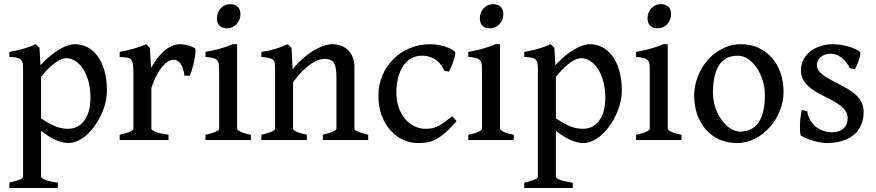

<svg xmlns="http://www.w3.org/2000/svg" viewBox="-20 -685 4286 939"><path d="M422.4 -208Q422.4 -252 412.4 -287.6Q402.3 -323.2 386 -348.4Q369.6 -373.5 348.1 -387Q326.7 -400.4 304.2 -400.4Q295.4 -400.4 283 -396.2Q270.5 -392.1 254.9 -381.6Q239.3 -371.1 220.7 -353.5Q202.1 -335.9 180.7 -309.1V-106.4Q204.1 -90.3 222.9 -80.3Q241.7 -70.3 257.6 -64.7Q273.4 -59.1 286.9 -57.1Q300.3 -55.2 313 -55.2Q336.9 -55.2 356.9 -64.9Q377 -74.7 391.6 -94.2Q406.2 -113.8 414.3 -142.1Q422.4 -170.4 422.4 -208ZM502.9 -241.7Q502.9 -211.9 495.4 -181.6Q487.8 -151.4 474.4 -122.8Q460.9 -94.2 442.9 -69.1Q424.8 -43.9 404.1 -25.4Q383.3 -6.8 360.6 3.9Q337.9 14.6 315.4 14.6Q286.6 14.6 252.4 -0.2Q218.3 -15.1 180.7 -45.4V178.2Q180.7 186 199 193.8Q217.3 201.7 263.2 208.5V234.4H25.9V208.5Q58.1 200.7 75.4 193.6Q92.8 186.5 92.8 178.2V-343.8Q92.8 -361.8 91.1 -373.5Q89.4 -385.3 82.5 -392.3Q75.7 -399.4 62.5 -402.6Q49.3 -405.8 25.9 -406.7V-431.2Q46.4 -434.6 63.2 -438.5Q80.1 -442.4 95.2 -446.8Q110.4 -451.2 125 -456.5Q139.6 -461.9 155.3 -468.8L173.3 -450.7L177.7 -366.2Q203.1 -393.6 227.3 -413.1Q251.5 -432.6 273.2 -445.1Q294.9 -457.5 313.2 -463.1Q331.5 -468.8 345.7 -468.8Q378.9 -468.8 407.7 -453.9Q436.5 -439 457.8 -409.9Q479 -380.9 491 -338.6Q502.9 -296.4 502.9 -241.7Z M932.6 -449.7Q937 -446.8 936 -430.4Q935.1 -414.1 930.9 -392.6Q926.8 -371.1 920.4 -349.4Q914.1 -327.6 908.2 -314.5H882.3Q877 -354 862.8 -373.5Q848.6 -393.1 828.1 -393.1Q817.9 -393.1 804.4 -385.7Q791 -378.4 776.4 -362.1Q761.7 -345.7 747.3 -319.3Q732.9 -293 720.2 -254.4V-55.7Q720.2 -48.3 739.3 -40.5Q758.3 -32.7 804.2 -25.9V0H565.4V-25.9Q597.7 -33.2 615 -40.3Q632.3 -47.4 632.3 -55.7V-331.5Q632.3 -347.7 631.3 -358.6Q630.4 -369.6 628.9 -376.5Q627.4 -383.3 625.2 -387.2Q623 -391.1 621.1 -393.6Q617.7 -397 613.8 -399.2Q609.9 -401.4 603.5 -402.8Q597.2 -404.3 588.1 -405Q579.1 -405.8 565.4 -406.7V-431.2Q585 -435.1 602.1 -439Q619.1 -442.9 634.8 -447.3Q650.4 -451.7 665.3 -456.8Q680.2 -461.9 694.8 -468.8L712.9 -450.7L719.2 -353Q732.4 -377.4 748.3 -398.4Q764.2 -419.4 782 -435.1Q799.8 -450.7 819.6 -459.7Q839.4 -468.8 860.4 -468.8Q877.4 -468.8 896 -464.4Q914.6 -460 932.6 -449.7Z M984.9 0V-25.9Q1018.1 -32.7 1034.9 -40.8Q1051.8 -48.8 1051.8 -55.7V-323.7Q1051.8 -348.6 1051 -364Q1050.3 -379.4 1044.2 -387.9Q1038.1 -396.5 1024.4 -400.4Q1010.7 -404.3 984.9 -406.7V-431.2Q1019.5 -437 1054.9 -446.8Q1090.3 -456.5 1118.2 -468.8H1139.6V-55.7Q1139.6 -49.8 1155.5 -41.3Q1171.4 -32.7 1207 -25.9V0ZM1155.8 -615.7Q1155.8 -601.1 1150.6 -588.4Q1145.5 -575.7 1136.7 -566.4Q1127.9 -557.1 1116 -551.8Q1104 -546.4 1090.3 -546.4Q1066.9 -546.4 1054 -558.8Q1041 -571.3 1041 -595.7Q1041 -610.4 1046.1 -623Q1051.3 -635.7 1060.1 -645Q1068.8 -654.3 1080.6 -659.4Q1092.3 -664.6 1105.5 -664.6Q1128.4 -664.6 1142.1 -652.6Q1155.8 -640.6 1155.8 -615.7Z M1558.6 0V-25.9Q1593.8 -35.2 1609.6 -42Q1625.5 -48.8 1625.5 -55.7V-301.8Q1625.5 -330.6 1622.6 -349.1Q1619.6 -367.7 1612.5 -378.2Q1605.5 -388.7 1594.2 -392.8Q1583 -397 1566.9 -397Q1552.7 -397 1535.9 -391.1Q1519 -385.3 1499.8 -371.8Q1480.5 -358.4 1458.5 -336.7Q1436.5 -314.9 1413.1 -282.7V-55.7Q1413.1 -48.3 1430.9 -40.5Q1448.7 -32.7 1480.5 -25.9V0H1258.3V-25.9Q1290.5 -34.2 1307.9 -40.8Q1325.2 -47.4 1325.2 -55.7V-343.8Q1325.2 -362.8 1324 -374Q1322.8 -385.3 1316.4 -391.6Q1310.1 -397.9 1296.6 -400.9Q1283.2 -403.8 1258.3 -406.7V-431.2Q1295.9 -436.5 1326.7 -445.8Q1357.4 -455.1 1387.7 -468.8L1405.8 -450.7L1411.1 -346.2Q1435.1 -376 1461.2 -398.9Q1487.3 -421.9 1512.9 -437.3Q1538.6 -452.6 1562.5 -460.7Q1586.4 -468.8 1605.5 -468.8Q1626.5 -468.8 1646 -462.2Q1665.5 -455.6 1680.4 -441.9Q1695.3 -428.2 1704.3 -407Q1713.4 -385.7 1713.4 -356V-55.7Q1713.4 -52.2 1716.8 -49.1Q1720.2 -45.9 1728 -42.5Q1735.8 -39.1 1748.8 -34.9Q1761.7 -30.8 1780.8 -25.9V0Z M2212.9 -92.8Q2181.2 -55.7 2156 -34.4Q2130.9 -13.2 2109.1 -2.2Q2087.4 8.8 2066.9 11.7Q2046.4 14.6 2023.4 14.6Q1986.3 14.6 1951.7 -1.2Q1917 -17.1 1890.1 -46.9Q1863.3 -76.7 1846.9 -119.6Q1830.6 -162.6 1830.6 -216.8Q1830.6 -269.5 1849.9 -315.4Q1869.1 -361.3 1903.1 -395.3Q1937 -429.2 1983.6 -449Q2030.3 -468.8 2084.5 -468.8Q2100.6 -468.8 2118.7 -466.1Q2136.7 -463.4 2153.6 -458.3Q2170.4 -453.1 2184.3 -446Q2198.2 -439 2206.5 -430.2Q2207.5 -424.3 2204.6 -411.1Q2201.7 -397.9 2196.5 -383.1Q2191.4 -368.2 2185.5 -354.7Q2179.7 -341.3 2175.3 -334.5L2152.3 -339.4Q2147 -353 2137.9 -366.2Q2128.9 -379.4 2115.5 -389.6Q2102.1 -399.9 2084.2 -406.2Q2066.4 -412.6 2043 -412.6Q2018.6 -412.6 1996.1 -401.9Q1973.6 -391.1 1956.5 -368.7Q1939.5 -346.2 1929 -312.3Q1918.5 -278.3 1918.5 -231.9Q1918.5 -191.4 1930.2 -158.7Q1941.9 -126 1961.4 -103Q1981 -80.1 2006.8 -67.6Q2032.7 -55.2 2061 -55.2Q2074.7 -55.2 2086.9 -56.6Q2099.1 -58.1 2113.3 -64Q2127.4 -69.8 2146 -82.3Q2164.6 -94.7 2191.4 -116.7Z M2270.5 0V-25.9Q2303.7 -32.7 2320.6 -40.8Q2337.4 -48.8 2337.4 -55.7V-323.7Q2337.4 -348.6 2336.7 -364Q2335.9 -379.4 2329.8 -387.9Q2323.7 -396.5 2310.1 -400.4Q2296.4 -404.3 2270.5 -406.7V-431.2Q2305.2 -437 2340.6 -446.8Q2376 -456.5 2403.8 -468.8H2425.3V-55.7Q2425.3 -49.8 2441.2 -41.3Q2457 -32.7 2492.7 -25.9V0ZM2441.4 -615.7Q2441.4 -601.1 2436.3 -588.4Q2431.2 -575.7 2422.4 -566.4Q2413.6 -557.1 2401.6 -551.8Q2389.6 -546.4 2376 -546.4Q2352.5 -546.4 2339.6 -558.8Q2326.7 -571.3 2326.7 -595.7Q2326.7 -610.4 2331.8 -623Q2336.9 -635.7 2345.7 -645Q2354.5 -654.3 2366.2 -659.4Q2377.9 -664.6 2391.1 -664.6Q2414.1 -664.6 2427.7 -652.6Q2441.4 -640.6 2441.4 -615.7Z M2940.4 -208Q2940.4 -252 2930.4 -287.6Q2920.4 -323.2 2904.1 -348.4Q2887.7 -373.5 2866.2 -387Q2844.7 -400.4 2822.3 -400.4Q2813.5 -400.4 2801 -396.2Q2788.6 -392.1 2772.9 -381.6Q2757.3 -371.1 2738.8 -353.5Q2720.2 -335.9 2698.7 -309.1V-106.4Q2722.2 -90.3 2741 -80.3Q2759.8 -70.3 2775.6 -64.7Q2791.5 -59.1 2804.9 -57.1Q2818.4 -55.2 2831.1 -55.2Q2855 -55.2 2875 -64.9Q2895 -74.7 2909.7 -94.2Q2924.3 -113.8 2932.4 -142.1Q2940.4 -170.4 2940.4 -208ZM3021 -241.7Q3021 -211.9 3013.4 -181.6Q3005.9 -151.4 2992.4 -122.8Q2979 -94.2 2960.9 -69.1Q2942.9 -43.9 2922.1 -25.4Q2901.4 -6.8 2878.7 3.9Q2856 14.6 2833.5 14.6Q2804.7 14.6 2770.5 -0.2Q2736.3 -15.1 2698.7 -45.4V178.2Q2698.7 186 2717 193.8Q2735.4 201.7 2781.2 208.5V234.4H2543.9V208.5Q2576.2 200.7 2593.5 193.6Q2610.8 186.5 2610.8 178.2V-343.8Q2610.8 -361.8 2609.1 -373.5Q2607.4 -385.3 2600.6 -392.3Q2593.8 -399.4 2580.6 -402.6Q2567.4 -405.8 2543.9 -406.7V-431.2Q2564.5 -434.6 2581.3 -438.5Q2598.1 -442.4 2613.3 -446.8Q2628.4 -451.2 2643.1 -456.5Q2657.7 -461.9 2673.3 -468.8L2691.4 -450.7L2695.8 -366.2Q2721.2 -393.6 2745.4 -413.1Q2769.5 -432.6 2791.3 -445.1Q2813 -457.5 2831.3 -463.1Q2849.6 -468.8 2863.8 -468.8Q2897 -468.8 2925.8 -453.9Q2954.6 -439 2975.8 -409.9Q2997.1 -380.9 3009 -338.6Q3021 -296.4 3021 -241.7Z M3090.8 0V-25.9Q3124 -32.7 3140.9 -40.8Q3157.7 -48.8 3157.7 -55.7V-323.7Q3157.7 -348.6 3157 -364Q3156.2 -379.4 3150.1 -387.9Q3144 -396.5 3130.4 -400.4Q3116.7 -404.3 3090.8 -406.7V-431.2Q3125.5 -437 3160.9 -446.8Q3196.3 -456.5 3224.1 -468.8H3245.6V-55.7Q3245.6 -49.8 3261.5 -41.3Q3277.3 -32.7 3313 -25.9V0ZM3261.7 -615.7Q3261.7 -601.1 3256.6 -588.4Q3251.5 -575.7 3242.7 -566.4Q3233.9 -557.1 3221.9 -551.8Q3210 -546.4 3196.3 -546.4Q3172.9 -546.4 3159.9 -558.8Q3147 -571.3 3147 -595.7Q3147 -610.4 3152.1 -623Q3157.2 -635.7 3166 -645Q3174.8 -654.3 3186.5 -659.4Q3198.2 -664.6 3211.4 -664.6Q3234.4 -664.6 3248 -652.6Q3261.7 -640.6 3261.7 -615.7Z M3720.7 -219.7Q3720.7 -258.3 3709.5 -293.2Q3698.2 -328.1 3679.9 -354.7Q3661.6 -381.3 3637.9 -397Q3614.3 -412.6 3589.4 -412.6Q3554.2 -412.6 3530.8 -398.7Q3507.3 -384.8 3493.2 -360.4Q3479 -335.9 3472.9 -302.7Q3466.8 -269.5 3466.8 -231Q3466.8 -192.4 3478.8 -158Q3490.7 -123.5 3509.8 -97.7Q3528.8 -71.8 3552.2 -56.6Q3575.7 -41.5 3598.1 -41.5Q3630.9 -41.5 3654.1 -54Q3677.2 -66.4 3692.1 -89.4Q3707 -112.3 3713.9 -145.5Q3720.7 -178.7 3720.7 -219.7ZM3812 -236.8Q3812 -188 3793.7 -142.6Q3775.4 -97.2 3744.1 -62.3Q3712.9 -27.3 3671.6 -6.3Q3630.4 14.6 3584.5 14.6Q3536.6 14.6 3498 -2.9Q3459.5 -20.5 3432.1 -51.3Q3404.8 -82 3389.9 -124.5Q3375 -167 3375 -216.8Q3375 -249 3383.1 -280.3Q3391.1 -311.5 3405.8 -339.6Q3420.4 -367.7 3441.2 -391.4Q3461.9 -415 3487.3 -432.1Q3512.7 -449.2 3542 -459Q3571.3 -468.8 3603.5 -468.8Q3650.9 -468.8 3689.2 -451.2Q3727.5 -433.6 3754.9 -402.6Q3782.2 -371.6 3797.1 -329.1Q3812 -286.6 3812 -236.8Z M4203.6 -138.2Q4203.6 -103.5 4193.6 -78.9Q4183.6 -54.2 4167.7 -37.1Q4151.9 -20 4132.1 -9.8Q4112.3 0.5 4092.5 5.9Q4072.8 11.2 4055.4 12.9Q4038.1 14.6 4027.3 14.6Q4014.2 14.6 3998.5 12.5Q3982.9 10.3 3966.1 5.9Q3949.2 1.5 3931.6 -5.4Q3914.1 -12.2 3897.9 -21Q3894.5 -22.5 3893.3 -37.4Q3892.1 -52.2 3892.3 -72Q3892.6 -91.8 3895 -112.8Q3897.5 -133.8 3901.4 -147L3928.2 -141.6Q3930.7 -119.1 3940.9 -100.3Q3951.2 -81.5 3967.3 -67.6Q3983.4 -53.7 4004.4 -45.9Q4025.4 -38.1 4049.3 -38.1Q4084.5 -38.1 4105 -56.4Q4125.5 -74.7 4125.5 -107.4Q4125.5 -127 4115.2 -142.1Q4105 -157.2 4088.1 -169.9Q4071.3 -182.6 4049.8 -193.8Q4028.3 -205.1 4005.9 -216.8Q3985.4 -227.1 3965.8 -239Q3946.3 -251 3930.9 -265.9Q3915.5 -280.8 3906.2 -299.1Q3897 -317.4 3897 -340.8Q3897 -371.1 3910.2 -395Q3923.3 -418.9 3944.8 -435.3Q3966.3 -451.7 3994.4 -460.2Q4022.5 -468.8 4051.8 -468.8Q4068.8 -468.8 4088.1 -466.1Q4107.4 -463.4 4125.7 -458.5Q4144 -453.6 4159.9 -446.8Q4175.8 -439.9 4186 -431.2Q4189 -428.7 4187 -417.2Q4185.1 -405.8 4180.4 -391.8Q4175.8 -377.9 4170.2 -365Q4164.6 -352.1 4160.6 -347.2L4136.7 -351.1Q4117.2 -388.7 4092.5 -405.5Q4067.9 -422.4 4041.5 -422.4Q4025.9 -422.4 4013.4 -417.5Q4001 -412.6 3992.4 -405Q3983.9 -397.5 3979.5 -387.7Q3975.1 -377.9 3975.1 -367.7Q3975.1 -352.1 3983.9 -339.6Q3992.7 -327.1 4007.6 -316.2Q4022.5 -305.2 4042.2 -294.9Q4062 -284.7 4084 -272.9Q4105 -262.2 4126.5 -250Q4147.9 -237.8 4165 -221.9Q4182.1 -206.1 4192.9 -185.8Q4203.6 -165.5 4203.6 -138.2Z"/></svg>

Font: Gentium Book Basic
Style: Regular
Weight: 400
Designer: J. Victor Gaultney and Annie Olsen
Foundry: SIL International
Version: Version 1.102; 2013; Maintenance release